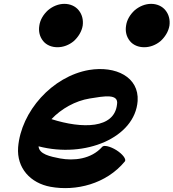

<svg xmlns="http://www.w3.org/2000/svg" viewBox="-20 -933 900 996"><path d="M409 -800C413 -830 406 -858 388 -880C371 -901 344 -913 314 -913C284 -913 254 -901 229 -880C205 -858 188 -830 184 -800C179 -770 186 -742 204 -720C221 -699 248 -688 278 -688C308 -688 338 -699 363 -720C387 -742 404 -770 409 -800ZM859 -800C863 -830 856 -858 838 -880C821 -901 794 -913 764 -913C734 -913 704 -901 679 -880C655 -858 638 -830 634 -800C629 -770 636 -742 654 -720C671 -699 698 -688 728 -688C758 -688 788 -699 813 -720C837 -742 854 -770 859 -800ZM628 -96C636 -107 617 -133 584 -154C552 -174 518 -182 510 -171C453 -107 363 -98 292 -111C240 -121 183 -133 180 -174C421 -111 680 -218 694 -409C702 -533 581 -593 442 -570C251 -537 89 -355 74 -169C66 -61 138 17 242 36C373 60 531 22 628 -96ZM445 -422C519 -434 597 -449 587 -391C573 -265 407 -264 247 -315C298 -369 371 -410 445 -422Z"/></svg>

Font: Nupuram Black Oblique
Style: Regular
Weight: 900
Designer: Santhosh Thottingal (santhosh.thottingal@gmail.com)
Foundry: SMC
Version: Version 1.000